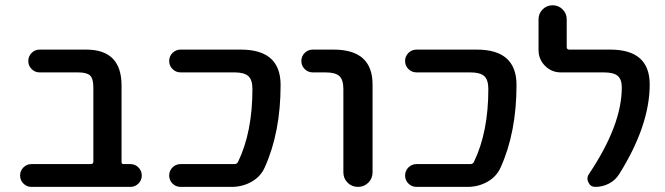

<svg xmlns="http://www.w3.org/2000/svg" viewBox="-20 -734 2535 732"><path d="M335.9 -400.4Q335.9 -434.6 323.2 -446.3Q310.5 -458 277.3 -458H130.9Q113.3 -458 100.6 -470.7Q87.9 -483.4 87.9 -501.5Q87.9 -519.5 100.6 -532.2Q113.3 -544.9 130.9 -544.9H308.6Q442.4 -544.9 443.4 -410.2V-116.2Q443.4 -108.4 451.2 -108.4H476.6Q495.1 -108.4 507.8 -95.7Q520.5 -83 520.5 -64.9Q520.5 -46.9 507.8 -34.2Q495.1 -21.5 476.6 -21.5H99.6Q82 -21.5 69.3 -34.2Q56.6 -46.9 56.6 -64.9Q56.6 -83 69.3 -95.7Q82 -108.4 99.6 -108.4H326.2Q335.9 -108.4 335.9 -118.2Z M898.4 -544.9Q1049.8 -544.9 1049.8 -410.2Q1049.8 -229.5 989.3 -95.7Q973.6 -60.5 939 -41Q904.3 -21.5 863.3 -21.5H668.9Q650.4 -21.5 637.7 -34.2Q625 -46.9 625 -64.9Q625 -83 637.7 -95.7Q650.4 -108.4 668.9 -108.4H874Q883.8 -108.4 887.7 -117.2Q942.4 -230.5 942.4 -394.5Q942.4 -429.7 926.8 -443.8Q911.1 -458 874 -458H668.9Q650.4 -458 637.7 -470.7Q625 -483.4 625 -501.5Q625 -519.5 637.7 -532.2Q650.4 -544.9 668.9 -544.9Z M1172.9 -458Q1154.3 -458 1141.6 -470.7Q1128.9 -483.4 1128.9 -501.5Q1128.9 -519.5 1141.6 -532.2Q1154.3 -544.9 1172.9 -544.9H1252Q1401.4 -544.9 1400.4 -410.2V-77.1Q1400.4 -53.7 1384.3 -37.6Q1368.2 -21.5 1344.7 -21.5Q1321.3 -21.5 1305.2 -37.6Q1289.1 -53.7 1289.1 -77.1V-394.5Q1289.1 -429.7 1273.9 -443.8Q1258.8 -458 1220.7 -458Z M1797.9 -544.9Q1949.2 -544.9 1949.2 -410.2Q1949.2 -229.5 1888.7 -95.7Q1873 -60.5 1838.4 -41Q1803.7 -21.5 1762.7 -21.5H1568.4Q1549.8 -21.5 1537.1 -34.2Q1524.4 -46.9 1524.4 -64.9Q1524.4 -83 1537.1 -95.7Q1549.8 -108.4 1568.4 -108.4H1773.4Q1783.2 -108.4 1787.1 -117.2Q1841.8 -230.5 1841.8 -394.5Q1841.8 -429.7 1826.2 -443.8Q1810.5 -458 1773.4 -458H1568.4Q1549.8 -458 1537.1 -470.7Q1524.4 -483.4 1524.4 -501.5Q1524.4 -519.5 1537.1 -532.2Q1549.8 -544.9 1568.4 -544.9Z M2306.6 -544.9Q2457 -544.9 2457 -412.1Q2457 -255.9 2340.8 -70.3Q2326.2 -46.9 2301.8 -34.2Q2277.3 -21.5 2250 -21.5Q2231.4 -21.5 2223.6 -38.1Q2219.7 -44.9 2219.7 -52.7Q2219.7 -61.5 2224.6 -69.3Q2350.6 -256.8 2350.6 -400.4Q2350.6 -431.6 2335 -444.8Q2319.3 -458 2282.2 -458H2118.2Q2083 -458 2058.1 -482.9Q2033.2 -507.8 2033.2 -543V-660.2Q2033.2 -682.6 2048.8 -698.2Q2064.5 -713.9 2086.9 -713.9Q2109.4 -713.9 2125 -698.2Q2140.6 -682.6 2140.6 -660.2V-554.7Q2140.6 -544.9 2150.4 -544.9Z"/></svg>

Font: Gen Jyuu GothicX Medium
Style: Regular
Weight: 500
Designer: Ryoko NISHIZUKA (kana &amp; ideographs); Paul D. Hunt (Latin, Greek &amp; Cyrillic); Wenlong ZHANG (bopomofo); Sandoll C
Version: Version 1.058.20140828